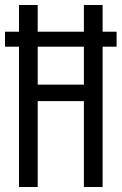

<svg xmlns="http://www.w3.org/2000/svg" viewBox="-21 -749 487 769"><path d="M55 -562H-1V-622H55V-729H130V-622H315V-729H390V-622H446V-562H390V0H315V-344H130V0H55ZM315 -410V-562H130V-410Z"/></svg>

Font: Mona Sans Condensed
Style: Regular
Weight: 400
Width: 3
Designer: Deni Anggara
Foundry: GitHub
Version: Version 2.000